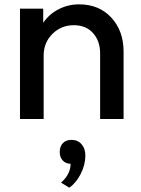

<svg xmlns="http://www.w3.org/2000/svg" viewBox="-20 -548 651 884"><path d="M344 -528Q436 -528 492.5 -467Q549 -406 549 -310V0H441V-302Q441 -359 408.5 -395.5Q376 -432 320 -432Q262 -432 221.5 -392Q181 -352 181 -292V0H72V-508H179V-443Q206 -483 250 -505.5Q294 -528 344 -528ZM305 206Q283 206 269 191Q255 176 255 152Q255 126 269.5 111Q284 96 309 96Q338 96 355.5 116Q373 136 373 168Q373 210 352 252Q331 294 299 316L261 293Q305 254 305 206Z"/></svg>

Font: Metropolitano Medium
Style: Regular
Weight: 500
Designer: Fonts by Alex Slobzheninov & Chris M. Simpson / Changes by Cristiano Sobral
Foundry: Fonts by Alex Slobzheninov & Chris M. Simpson / Changes by Cristiano Sobral
Version: Version 1.00;August 30, 2020;FontCreator 13.0.0.2681 64-bit